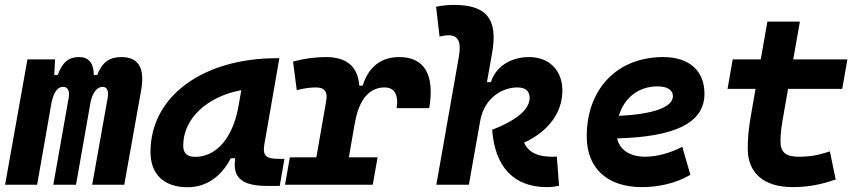

<svg xmlns="http://www.w3.org/2000/svg" viewBox="-20 -763 3556 793"><path d="M207.5 -517.6H93.3L1 0H133.3L192.9 -339.8C202.6 -382.8 217.8 -404.3 240.2 -404.3C260.3 -404.3 268.6 -387.7 263.7 -359.4L200.2 0H293.9L354 -340.8C363.3 -383.3 381.8 -404.3 404.3 -404.3C421.9 -404.3 429.7 -387.7 424.8 -359.4L360.8 0H493.2L563 -390.6C579.1 -481 552.7 -527.3 481.9 -527.3C433.1 -527.3 402.3 -507.3 381.3 -453.1H367.7C366.2 -504.4 345.2 -527.3 306.6 -527.3C263.7 -527.3 237.8 -506.3 218.3 -453.1H204.1Z M754.9 10.3C830.6 10.3 893.6 -32.2 933.1 -109.4H951.2C944.8 -54.2 949.7 4.9 1082 4.9H1135.3L1154.8 -106.9H1131.3C1077.6 -106.9 1064 -120.6 1071.8 -166.5L1133.8 -522.5H1121.6C825.2 -522.5 601.6 -370.1 601.6 -135.3C601.6 -43 657.2 10.3 754.9 10.3ZM786.6 -115.2C752.4 -115.2 736.8 -129.9 736.8 -162.1C736.8 -275.4 838.4 -365.2 976.6 -390.6L965.3 -325.7C941.9 -191.4 872.1 -115.2 786.6 -115.2Z M1157.2 0H1519.5L1539.6 -113.3H1420.9L1444.8 -251V-249.5C1463.4 -363.8 1513.2 -401.9 1568.8 -401.9C1608.4 -401.9 1627 -371.6 1618.2 -316.4H1752.9C1775.9 -455.1 1732.9 -527.3 1628.9 -527.3C1551.8 -527.3 1501 -484.4 1478 -409.2H1463.9C1458 -487.8 1413.1 -527.3 1325.2 -527.3C1280.8 -527.3 1236.3 -521 1190.4 -508.8L1205.6 -390.6C1233.4 -397.9 1259.8 -401.9 1285.2 -401.9C1321.3 -401.9 1334 -383.3 1327.1 -345.2L1286.6 -113.3H1177.2Z M2238.3 9.8C2259.3 9.8 2273.9 7.3 2289.1 4.4L2279.8 -116.7C2273.4 -115.7 2269.5 -115.7 2259.8 -115.7C2202.1 -115.7 2163.6 -132.3 2144.5 -173.8C2245.1 -220.2 2302.7 -297.4 2302.7 -389.2C2302.7 -472.7 2248 -527.3 2165 -527.3C2087.9 -527.3 2025.9 -485.8 2007.8 -423.8H1991.2L2012.7 -545.4C2037.1 -683.6 1990.2 -742.7 1855.5 -742.7C1830.6 -742.7 1805.7 -740.7 1781.2 -734.9L1795.4 -611.8C1808.1 -615.7 1821.3 -617.2 1834 -617.2C1871.1 -617.2 1886.2 -590.8 1875.5 -530.8L1782.2 0H1916.5L1963.4 -264.6C1981 -360.8 2057.1 -401.9 2116.2 -401.9C2150.4 -401.9 2167.5 -387.2 2167.5 -358.9C2167.5 -319.8 2130.9 -272.9 2012.7 -227.1C2023.9 -74.2 2101.6 9.8 2238.3 9.8Z M2645.5 -115.7C2581.5 -115.7 2539.6 -143.6 2528.8 -191.4C2764.6 -197.8 2889.6 -253.4 2889.6 -376C2889.6 -471.2 2826.2 -527.3 2719.2 -527.3C2529.8 -527.3 2403.3 -396.5 2403.3 -199.7C2403.3 -67.9 2488.3 9.8 2631.3 9.8C2695.8 9.8 2769.5 -4.4 2831.5 -41L2797.9 -156.7C2748.5 -130.9 2692.4 -115.7 2645.5 -115.7ZM2536.1 -284.7C2558.1 -359.4 2617.2 -406.2 2695.8 -406.2C2736.3 -406.2 2759.3 -391.1 2759.3 -365.7C2759.3 -320.3 2677.2 -291 2536.1 -284.7Z M3253.4 9.8C3326.7 9.8 3380.9 -4.4 3431.6 -21.5L3407.7 -137.7C3356.9 -121.1 3326.2 -115.7 3277.3 -115.7C3226.1 -115.7 3203.6 -134.3 3203.6 -177.7C3203.6 -213.9 3207 -238.3 3218.3 -301.3L3234.9 -396H3458.5L3480 -517.6H3256.3L3283.7 -673.8H3149.4L3122.1 -517.6H3006.3L2984.9 -396H3100.6L3084 -301.3C3070.8 -226.1 3068.4 -193.4 3068.4 -148.4C3068.4 -47.4 3136.2 9.8 3253.4 9.8Z"/></svg>

Font: Cascadia Mono NF
Style: Bold Italic
Weight: 700
Italic angle: -10°
Monospace: yes
Designer: Aaron Bell
Foundry: Saja Typeworks
Version: Version 2404.023